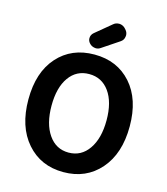

<svg xmlns="http://www.w3.org/2000/svg" viewBox="-139 -1089 1049 1205"><g transform="rotate(15 385.0 -487.0)"><path d="M714.8 -377Q714.8 -200.2 624 -96.2Q533.2 7.8 385.7 7.8Q238.3 7.8 147.5 -96.2Q56.6 -200.2 56.6 -377Q56.6 -553.7 147 -654.8Q237.3 -755.9 385.7 -755.9Q534.2 -755.9 624.5 -654.3Q714.8 -552.7 714.8 -377ZM255.4 -189Q303.7 -119.1 385.7 -119.1Q467.8 -119.1 516.1 -189Q564.5 -258.8 564.5 -376.5Q564.5 -494.1 516.1 -561.5Q467.8 -628.9 385.3 -628.9Q302.7 -628.9 254.9 -561.5Q207 -494.1 207 -376.5Q207 -258.8 255.4 -189ZM412.1 -805.7Q398.4 -795.9 381.8 -795.9Q377.9 -795.9 374 -796.9Q353.5 -799.8 339.8 -815.4Q327.1 -829.1 327.1 -846.7Q327.1 -869.1 344.7 -883.8L447.3 -968.8Q462.9 -982.4 483.4 -982.4Q486.3 -982.4 489.3 -982.4Q512.7 -979.5 527.3 -961.9L533.2 -955.1Q544.9 -940.4 544.9 -922.9Q544.9 -918.9 543.9 -914.1Q541 -891.6 521.5 -878.9Z"/></g></svg>

Font: Gen Jyuu Gothic Bold
Style: Bold
Weight: 700
Designer: [Source Han Sans]
Ryoko NISHIZUKA  (kana & ideographs); Paul D. Hunt (Latin, Greek & Cyrillic); Wenlong ZHANG  (bopomofo
Version: Version 1.002.20150607